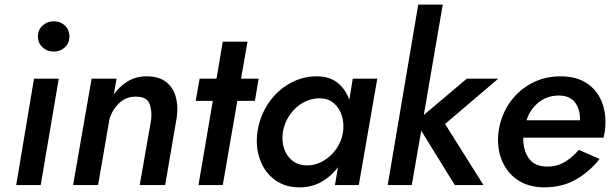

<svg xmlns="http://www.w3.org/2000/svg" viewBox="-20 -800 2647 830"><path d="M144 -642Q144 -614 164 -595.5Q184 -577 212 -577Q241 -577 260.5 -595.5Q280 -614 280 -642Q280 -671 260.5 -689.5Q241 -708 212 -708Q184 -708 164 -689.5Q144 -671 144 -642ZM127 -460 50 0H156L234 -460Z M633 -280 584 0H694L744 -292Q751 -342 739.5 -382.5Q728 -423 697 -446.5Q666 -470 614 -470Q568 -470 532.5 -448.5Q497 -427 472 -392L484 -460H376L296 0H404L453 -284Q464 -324 495 -354Q526 -384 571 -382Q615 -381 626.5 -351Q638 -321 633 -280Z M943 -620 916 -460H843L826 -364H900L838 0H943L1006 -364H1082L1098 -460H1022L1050 -620Z M1093 -230Q1084 -165 1104 -110Q1124 -55 1168 -22.5Q1212 10 1275 10Q1327 10 1369 -13.5Q1411 -37 1441 -77L1428 0H1531L1611 -460H1505L1490 -369Q1474 -414 1439.5 -442Q1405 -470 1349 -470Q1286 -470 1231 -438.5Q1176 -407 1139.5 -352.5Q1103 -298 1093 -230ZM1203 -230Q1210 -271 1233.5 -304.5Q1257 -338 1291.5 -357Q1326 -376 1365 -375Q1400 -374 1423.5 -353.5Q1447 -333 1457.5 -300.5Q1468 -268 1463 -230Q1457 -189 1433.5 -156Q1410 -123 1377 -104Q1344 -85 1309 -85Q1270 -85 1244.5 -105Q1219 -125 1208 -158Q1197 -191 1203 -230Z M1998 -460 1812 -303 1894 -780H1788L1656 0H1760L1801 -235L1946 0H2070L1904 -264L2134 -460Z M2256 -280Q2271 -327 2308 -357Q2345 -387 2395 -387Q2445 -387 2467 -355.5Q2489 -324 2487 -280ZM2242 -205H2589Q2591 -213 2592.5 -220.5Q2594 -228 2595 -235Q2603 -301 2583.5 -354.5Q2564 -408 2518.5 -439Q2473 -470 2403 -470Q2340 -470 2288 -445Q2236 -420 2199.5 -377Q2163 -334 2146 -279Q2142 -267 2139.5 -255Q2137 -243 2135 -230Q2127 -165 2148 -110.5Q2169 -56 2215.5 -23.5Q2262 9 2331 10Q2411 10 2470.5 -24.5Q2530 -59 2572 -113L2482 -152Q2457 -122 2422.5 -100.5Q2388 -79 2343 -80Q2289 -81 2265 -117Q2241 -153 2242 -205Z"/></svg>

Font: Jost* 500 Medium Italic
Style: Italic
Weight: 500
Italic angle: -10°
Version: Version 3.200; ttfautohint (v0.97) -l 8 -r 50 -G 200 -x 14 -